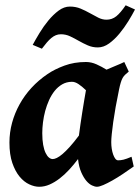

<svg xmlns="http://www.w3.org/2000/svg" viewBox="-20 -694 536 734"><path d="M281.7 -175.8Q284.2 -195.8 287.6 -219.2Q291 -242.7 294.7 -266.1Q298.3 -289.6 302 -311Q305.7 -332.5 308.6 -349.1Q294.9 -362.3 280.8 -372.1Q266.6 -381.8 253.9 -381.3Q233.9 -380.9 217.8 -371.6Q201.7 -362.3 189.2 -346.9Q176.8 -331.5 167.7 -311.5Q158.7 -291.5 152.8 -269.8Q147 -248 144.3 -226.1Q141.6 -204.1 141.6 -185.1Q141.6 -159.2 145 -140.4Q148.4 -121.6 154.3 -109.4Q160.2 -97.2 167.2 -91.6Q174.3 -85.9 181.6 -85.9Q188 -85.9 197.3 -90.3Q206.5 -94.7 219 -105.2Q231.4 -115.7 247.1 -133.1Q262.7 -150.4 281.7 -175.8ZM491.2 -57.6Q470.7 -43 449.5 -28.8Q428.2 -14.6 409.2 -3.9Q390.1 6.8 374.8 13.4Q359.4 20 350.6 20Q342.8 20 331.8 14.9Q320.8 9.8 310.3 -2.4Q299.8 -14.6 290.8 -34.9Q281.7 -55.2 278.3 -85.9Q262.2 -64.5 244.4 -45.2Q226.6 -25.9 207.8 -11.5Q189 2.9 169.4 11.5Q149.9 20 129.9 20Q111.8 20 91.8 10.7Q71.8 1.5 54.9 -18.8Q38.1 -39.1 27.1 -71Q16.1 -103 16.1 -148.9Q16.1 -187.5 26.1 -224.4Q36.1 -261.2 54.7 -294.9Q73.2 -328.6 100.3 -358.2Q127.4 -387.7 162.1 -411.1Q188.5 -429.2 226.1 -443.1Q263.7 -457 308.6 -457Q329.1 -457 349.1 -448Q369.1 -439 387.2 -427.7Q405.8 -436 423.6 -443.1Q441.4 -450.2 455.1 -457L472.2 -420.4Q463.9 -413.6 458.3 -408.2Q452.6 -402.8 448.7 -395.8Q444.8 -388.7 441.7 -378.4Q438.5 -368.2 435.1 -351.6Q427.7 -316.4 422.1 -284.9Q416.5 -253.4 412.8 -227.1Q409.2 -200.7 407.2 -181.2Q405.3 -161.6 405.3 -150.9Q405.3 -137.7 407.2 -125.2Q409.2 -112.8 412.8 -102.8Q416.5 -92.8 421.1 -86.9Q425.8 -81.1 431.6 -81.1Q441.4 -81.1 452.4 -83.7Q463.4 -86.4 482.9 -94.7ZM496.1 -657.7Q485.8 -637.7 470.5 -612.8Q455.1 -587.9 436.5 -565.4Q418 -543 397 -527.8Q376 -512.7 354 -512.7Q333.5 -512.7 315.7 -520.5Q297.9 -528.3 281.2 -537.8Q264.6 -547.4 248 -555.2Q231.4 -563 212.9 -563Q202.1 -563 193.4 -559.3Q184.6 -555.7 176.3 -548.8Q168 -542 159.2 -531.7Q150.4 -521.5 140.1 -507.8L105 -522.5Q115.7 -542.5 131.1 -567.9Q146.5 -593.3 165 -615.7Q183.6 -638.2 204.3 -653.6Q225.1 -668.9 247.1 -668.9Q269.5 -668.9 288.1 -661.1Q306.6 -653.3 323.5 -643.8Q340.3 -634.3 355.7 -626.5Q371.1 -618.7 387.2 -618.7Q408.2 -618.7 424.6 -631.8Q440.9 -645 460.4 -673.8Z"/></svg>

Font: Gentium Book Basic
Style: Bold Italic
Weight: 700
Italic angle: -8°
Designer: J. Victor Gaultney and Annie Olsen
Foundry: SIL International
Version: Version 1.102; 2013; Maintenance release